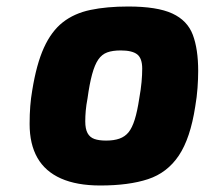

<svg xmlns="http://www.w3.org/2000/svg" viewBox="-20 -564 629 590"><path d="M288 6Q216 6 167.5 -15.5Q119 -37 95 -79Q71 -121 71 -183Q71 -213 73 -238Q75 -263 79 -286Q92 -367 115 -417.5Q138 -468 173 -495.5Q208 -523 258 -533.5Q308 -544 374 -544Q463 -544 509.5 -522.5Q556 -501 572.5 -457Q589 -413 589 -346Q589 -322 587 -294Q585 -266 580 -237Q565 -139 529.5 -86Q494 -33 435 -13.5Q376 6 288 6ZM306 -132Q330 -132 347 -138Q364 -144 375 -157.5Q386 -171 394 -196.5Q402 -222 408 -262Q413 -290 415 -312Q417 -334 417 -353Q417 -385 401.5 -397Q386 -409 351 -409Q326 -409 309.5 -403Q293 -397 282 -381Q271 -365 263 -335.5Q255 -306 249 -262Q245 -241 243.5 -224Q242 -207 242 -191Q242 -168 249 -155Q256 -142 270 -137Q284 -132 306 -132Z"/></svg>

Font: Exo Thin ExtraBold
Style: Italic
Weight: 800
Italic angle: -9°
Version: Version 2.000